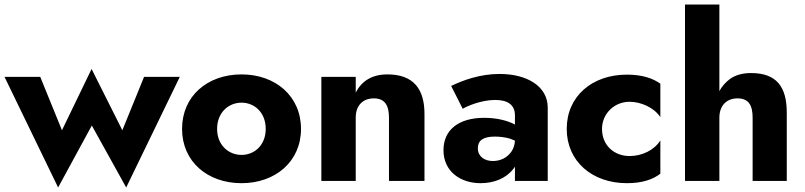

<svg xmlns="http://www.w3.org/2000/svg" viewBox="-27 -800 3558 849"><path d="M-7 -460 230 29 379 -245 531 29 768 -460H610L514 -224L378 -495L247 -224L151 -460Z M778 -230C778 -86 890 10 1041 10C1191 10 1304 -86 1304 -230C1304 -375 1191 -471 1041 -471C890 -471 778 -375 778 -230ZM933 -230C933 -302 983 -346 1041 -346C1099 -346 1148 -302 1148 -230C1148 -159 1099 -115 1041 -115C983 -115 933 -159 933 -230Z M1693 -280V0H1850V-296C1850 -407 1801 -471 1686 -471C1618 -471 1573 -442 1546 -391V-460H1394V0H1546V-280C1546 -334 1578 -365 1626 -365C1674 -365 1693 -335 1693 -280Z M2019 -319C2039 -331 2101 -358 2163 -358C2220 -358 2250 -335 2250 -290V-249C2249 -250 2248 -250 2247 -251C2215 -267 2170 -279 2114 -279C1999 -279 1934 -224 1934 -136C1934 -41 2010 10 2098 10C2157 10 2210 -11 2242 -52C2245 -55 2247 -59 2250 -63V0H2395V-324C2395 -419 2303 -473 2182 -473C2095 -473 2020 -445 1968 -420ZM2086 -144C2086 -178 2108 -196 2161 -196C2184 -196 2207 -193 2228 -187C2235 -184 2243 -181 2250 -178C2249 -160 2244 -145 2236 -132C2217 -103 2187 -88 2152 -88C2116 -88 2086 -108 2086 -144Z M2635 -230C2635 -297 2689 -350 2757 -350C2806 -350 2865 -325 2893 -282V-430C2861 -453 2814 -470 2745 -470C2592 -470 2479 -375 2479 -230C2479 -86 2592 10 2745 10C2814 10 2861 -7 2893 -32V-179C2866 -136 2812 -110 2757 -110C2689 -110 2635 -157 2635 -230Z M3154 -780H3002V0H3154V-280C3154 -333 3186 -365 3234 -365C3283 -365 3301 -335 3301 -280V0H3452V-302C3452 -416 3407 -477 3294 -477C3256 -477 3225 -468 3201 -451C3181 -436 3165 -418 3154 -397Z"/></svg>

Font: Jost
Style: Bold
Weight: 700
Version: Version 3.710